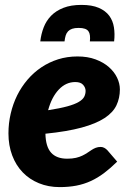

<svg xmlns="http://www.w3.org/2000/svg" viewBox="-20 -756 534 784"><path d="M14.5 0ZM469.5 -391Q469.5 -355.5 455.5 -326Q441.5 -296.5 406.8 -273.8Q372 -251 313.2 -235Q254.5 -219 165.5 -210Q166.5 -157 188.8 -132.5Q211 -108 254.5 -108Q275 -108 290 -111.5Q305 -115 316.2 -120.5Q327.5 -126 336.5 -132Q345.5 -138 353.8 -143.5Q362 -149 371 -152.5Q380 -156 391.5 -156Q399 -156 406 -152.2Q413 -148.5 418.5 -142.5L458.5 -96Q431 -69 404.8 -49.2Q378.5 -29.5 350.8 -16.8Q323 -4 291.8 2Q260.5 8 223.5 8Q177.5 8 139 -7.8Q100.5 -23.5 72.8 -52.2Q45 -81 29.8 -121.5Q14.5 -162 14.5 -211.5Q14.5 -253 23.8 -292.5Q33 -332 50.2 -366.8Q67.5 -401.5 92.5 -430.8Q117.5 -460 148.8 -481Q180 -502 217.2 -513.8Q254.5 -525.5 296.5 -525.5Q338 -525.5 370.2 -513.5Q402.5 -501.5 424.5 -482.2Q446.5 -463 458 -439Q469.5 -415 469.5 -391ZM287.5 -421Q249 -421 220 -390.2Q191 -359.5 176.5 -306Q225 -313.5 255 -321.8Q285 -330 301.5 -339.8Q318 -349.5 323.8 -360.8Q329.5 -372 329.5 -385Q329.5 -398 319.5 -409.5Q309.5 -421 287.5 -421ZM312.5 -736Q355.5 -736 383.2 -724Q411 -712 426 -691.8Q441 -671.5 445.2 -644.5Q449.5 -617.5 446 -587H347Q348.5 -600.5 347.2 -611Q346 -621.5 341.2 -628.2Q336.5 -635 326.8 -638.5Q317 -642 301 -642Q285 -642 274.8 -638.5Q264.5 -635 258 -628.2Q251.5 -621.5 248.2 -611Q245 -600.5 243.5 -587H144.5Q148 -617.5 158.5 -644.5Q169 -671.5 188.8 -691.8Q208.5 -712 239 -724Q269.5 -736 312.5 -736Z"/></svg>

Font: Lato Black
Style: Italic
Weight: 900
Italic angle: -7°
Designer: Lukasz Dziedzic
Foundry: tyPoland Lukasz Dziedzic
Version: Version 2.007; 2014-02-27